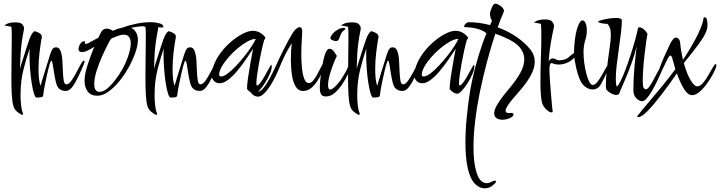

<svg xmlns="http://www.w3.org/2000/svg" viewBox="-20 -551 3927 1047"><path d="M102 75Q94 75 76 60.5Q58 46 53 27Q46 2 44 -39Q42 -80 42 -128Q42 -179 43 -232.5Q44 -286 44 -331Q44 -353 44 -371.5Q44 -390 42 -404Q40 -406 30.5 -407.5Q21 -409 12.5 -410.5Q4 -412 4 -412Q4 -414 19.5 -421.5Q35 -429 64 -429Q93 -429 102 -418Q111 -407 111 -399Q111 -396 111 -393Q111 -390 110 -387Q102 -348 98 -316.5Q94 -285 92 -252.5Q90 -220 89 -177Q90 -180 98.5 -208.5Q107 -237 127 -298Q143 -349 153 -364.5Q163 -380 170 -381Q172 -380 181 -377Q190 -374 199 -367.5Q208 -361 208 -351V-349Q201 -312 195.5 -265Q190 -218 190 -174Q190 -146 192.5 -122Q195 -98 202 -83Q202 -87 208.5 -109Q215 -131 224 -159.5Q233 -188 241 -214Q249 -240 253 -253Q261 -277 267.5 -285Q274 -293 286 -293Q303 -293 310.5 -272.5Q318 -252 320 -222Q322 -192 323 -162Q324 -132 327.5 -111.5Q331 -91 342 -91Q355 -91 369 -110.5Q383 -130 396.5 -156Q410 -182 421 -201.5Q432 -221 438 -221Q441 -221 441 -216Q441 -212 438 -203Q424 -169 408 -135Q392 -101 375 -78Q358 -55 339 -55Q315 -55 301 -69Q291 -78 285 -102.5Q279 -127 275 -154Q271 -181 267.5 -200.5Q264 -220 260 -220Q257 -220 251.5 -202.5Q246 -185 240 -159Q234 -133 228.5 -106.5Q223 -80 219.5 -60Q216 -40 216 -35Q216 -23 205.5 -21Q195 -19 179 -19Q172 -19 165 -41.5Q158 -64 152.5 -99.5Q147 -135 144 -175Q141 -215 141 -249Q141 -260 141 -269.5Q141 -279 142 -287Q126 -241 109 -175.5Q92 -110 92 -34Q92 -3 95 24Q98 51 105 66Q106 68 106 71Q106 75 102 75Z M511 -29Q475 -29 458 -52.5Q441 -76 441 -110Q441 -146 458 -198Q475 -250 494 -296Q477 -285 459 -276Q441 -267 427 -267Q417 -267 412.5 -272Q408 -277 408 -283Q408 -288 411 -298Q414 -308 421.5 -317Q429 -326 440 -326Q444 -326 444 -323Q444 -322 443.5 -321.5Q443 -321 443 -320Q442 -318 442 -316Q442 -312 447 -312Q450 -312 454.5 -313Q459 -314 464 -317Q474 -322 487 -329.5Q500 -337 516 -345L531 -375Q537 -386 545 -390.5Q553 -395 560 -395Q571 -395 579.5 -391.5Q588 -388 595 -383Q606 -388 618.5 -392.5Q631 -397 643 -399Q681 -413 722 -421.5Q763 -430 803 -430Q825 -430 848 -424Q871 -418 871 -405Q871 -401 863 -401Q847 -401 826.5 -405Q806 -409 786 -409Q761 -409 738 -406.5Q715 -404 695 -399Q711 -392 721.5 -375Q732 -358 732 -332Q732 -304 718.5 -265Q705 -226 682.5 -185Q660 -144 631 -108.5Q602 -73 571 -51Q540 -29 511 -29ZM522 -50Q543 -50 565.5 -69Q588 -88 610 -117Q632 -146 649 -177Q657 -191 667.5 -215Q678 -239 685.5 -266Q693 -293 693 -315Q693 -335 684.5 -348.5Q676 -362 653 -362Q642 -362 625 -356Q608 -350 589 -342Q585 -338 581.5 -333.5Q578 -329 576 -324Q557 -289 538 -246.5Q519 -204 506.5 -164Q494 -124 494 -94Q494 -50 522 -50Z M833 75Q825 75 807 60.5Q789 46 784 27Q777 2 775 -39Q773 -80 773 -128Q773 -179 774 -232.5Q775 -286 775 -331Q775 -353 775 -371.5Q775 -390 773 -404Q771 -406 761.5 -407.5Q752 -409 743.5 -410.5Q735 -412 735 -412Q735 -414 750.5 -421.5Q766 -429 795 -429Q824 -429 833 -418Q842 -407 842 -399Q842 -396 842 -393Q842 -390 841 -387Q833 -348 829 -316.5Q825 -285 823 -252.5Q821 -220 820 -177Q821 -180 829.5 -208.5Q838 -237 858 -298Q874 -349 884 -364.5Q894 -380 901 -381Q903 -380 912 -377Q921 -374 930 -367.5Q939 -361 939 -351V-349Q932 -312 926.5 -265Q921 -218 921 -174Q921 -146 923.5 -122Q926 -98 933 -83Q933 -87 939.5 -109Q946 -131 955 -159.5Q964 -188 972 -214Q980 -240 984 -253Q992 -277 998.5 -285Q1005 -293 1017 -293Q1034 -293 1041.5 -272.5Q1049 -252 1051 -222Q1053 -192 1054 -162Q1055 -132 1058.5 -111.5Q1062 -91 1073 -91Q1086 -91 1100 -110.5Q1114 -130 1127.5 -156Q1141 -182 1152 -201.5Q1163 -221 1169 -221Q1172 -221 1172 -216Q1172 -212 1169 -203Q1155 -169 1139 -135Q1123 -101 1106 -78Q1089 -55 1070 -55Q1046 -55 1032 -69Q1022 -78 1016 -102.5Q1010 -127 1006 -154Q1002 -181 998.5 -200.5Q995 -220 991 -220Q988 -220 982.5 -202.5Q977 -185 971 -159Q965 -133 959.5 -106.5Q954 -80 950.5 -60Q947 -40 947 -35Q947 -23 936.5 -21Q926 -19 910 -19Q903 -19 896 -41.5Q889 -64 883.5 -99.5Q878 -135 875 -175Q872 -215 872 -249Q872 -260 872 -269.5Q872 -279 873 -287Q857 -241 840 -175.5Q823 -110 823 -34Q823 -3 826 24Q829 51 836 66Q837 68 837 71Q837 75 833 75Z M1369 -40Q1358 -40 1345 -48.5Q1332 -57 1327 -67Q1327 -90 1333 -130Q1339 -170 1346.5 -212.5Q1354 -255 1360 -285Q1342 -257 1319 -224Q1296 -191 1272 -162.5Q1248 -134 1223.5 -115.5Q1199 -97 1178 -97Q1157 -97 1145 -111.5Q1133 -126 1133 -145Q1133 -150 1135 -158Q1144 -204 1170.5 -244.5Q1197 -285 1231.5 -316Q1266 -347 1300 -365Q1334 -383 1358 -383Q1376 -383 1392.5 -375.5Q1409 -368 1424 -351Q1427 -348 1427 -344Q1427 -339 1421 -334Q1414 -310 1406.5 -276.5Q1399 -243 1392.5 -207.5Q1386 -172 1382 -142Q1378 -112 1378 -96Q1378 -85 1381 -85Q1389 -85 1401.5 -102Q1414 -119 1426 -141Q1438 -163 1447.5 -180Q1457 -197 1459 -197Q1462 -197 1462 -189Q1462 -172 1451 -147Q1440 -122 1424.5 -97.5Q1409 -73 1393.5 -56.5Q1378 -40 1369 -40ZM1186 -134Q1200 -134 1221.5 -150Q1243 -166 1266.5 -191Q1290 -216 1312.5 -244Q1335 -272 1351.5 -297.5Q1368 -323 1375 -339Q1355 -339 1329 -324.5Q1303 -310 1276 -287.5Q1249 -265 1226 -238.5Q1203 -212 1189 -187Q1175 -162 1175 -144Q1175 -134 1186 -134Z M1387 -24Q1373 -24 1360 -33.5Q1347 -43 1347 -56Q1347 -78 1356 -69Q1362 -63 1370 -56.5Q1378 -50 1385 -50Q1399 -50 1416 -70.5Q1433 -91 1451 -124.5Q1469 -158 1486 -195Q1491 -206 1501 -228Q1511 -250 1524.5 -276.5Q1538 -303 1551 -327.5Q1564 -352 1574 -368Q1585 -386 1596 -394.5Q1607 -403 1614 -403Q1628 -403 1628 -377Q1628 -365 1625.5 -330Q1623 -295 1623 -254Q1623 -217 1626.5 -181Q1630 -145 1639 -121.5Q1648 -98 1664 -98Q1676 -98 1687 -111Q1698 -124 1706.5 -139Q1715 -154 1718 -161Q1739 -200 1744 -211.5Q1749 -223 1757 -223Q1760 -223 1760 -219Q1760 -217 1758 -209Q1746 -176 1728.5 -140.5Q1711 -105 1687 -80Q1663 -55 1633 -55Q1606 -55 1591.5 -80.5Q1577 -106 1571.5 -145.5Q1566 -185 1566 -225Q1566 -251 1567.5 -274Q1569 -297 1571 -315Q1561 -299 1551 -282Q1541 -265 1529 -240Q1517 -215 1500 -173Q1485 -137 1465.5 -103Q1446 -69 1425.5 -46.5Q1405 -24 1387 -24Z M1811 -327Q1805 -327 1798.5 -329.5Q1792 -332 1786 -335Q1782 -338 1782 -343Q1782 -352 1793 -365.5Q1804 -379 1821 -389Q1838 -399 1854 -399Q1863 -399 1863 -394Q1863 -390 1854 -384Q1843 -376 1838 -362Q1833 -348 1828 -337.5Q1823 -327 1811 -327ZM1757 -25Q1738 -25 1731 -37Q1724 -49 1724 -74Q1724 -87 1725 -102Q1726 -117 1729 -136Q1738 -204 1749 -244.5Q1760 -285 1777 -285Q1791 -285 1802 -269Q1813 -253 1817 -246Q1810 -233 1798.5 -204Q1787 -175 1778 -143Q1769 -111 1769 -87Q1769 -63 1780 -63Q1789 -63 1800.5 -73Q1812 -83 1822.5 -95Q1833 -107 1836 -112Q1870 -163 1879.5 -190Q1889 -217 1898 -217Q1902 -217 1902 -211Q1902 -207 1900.5 -202.5Q1899 -198 1897 -191Q1891 -175 1878 -147.5Q1865 -120 1846.5 -92Q1828 -64 1805.5 -44.5Q1783 -25 1757 -25Z M1938 75Q1930 75 1912 60.5Q1894 46 1889 27Q1882 2 1880 -39Q1878 -80 1878 -128Q1878 -179 1879 -232.5Q1880 -286 1880 -331Q1880 -353 1880 -371.5Q1880 -390 1878 -404Q1876 -406 1866.5 -407.5Q1857 -409 1848.5 -410.5Q1840 -412 1840 -412Q1840 -414 1855.5 -421.5Q1871 -429 1900 -429Q1929 -429 1938 -418Q1947 -407 1947 -399Q1947 -396 1947 -393Q1947 -390 1946 -387Q1938 -348 1934 -316.5Q1930 -285 1928 -252.5Q1926 -220 1925 -177Q1926 -180 1934.5 -208.5Q1943 -237 1963 -298Q1979 -349 1989 -364.5Q1999 -380 2006 -381Q2008 -380 2017 -377Q2026 -374 2035 -367.5Q2044 -361 2044 -351V-349Q2037 -312 2031.5 -265Q2026 -218 2026 -174Q2026 -146 2028.5 -122Q2031 -98 2038 -83Q2038 -87 2044.5 -109Q2051 -131 2060 -159.5Q2069 -188 2077 -214Q2085 -240 2089 -253Q2097 -277 2103.5 -285Q2110 -293 2122 -293Q2139 -293 2146.5 -272.5Q2154 -252 2156 -222Q2158 -192 2159 -162Q2160 -132 2163.5 -111.5Q2167 -91 2178 -91Q2191 -91 2205 -110.5Q2219 -130 2232.5 -156Q2246 -182 2257 -201.5Q2268 -221 2274 -221Q2277 -221 2277 -216Q2277 -212 2274 -203Q2260 -169 2244 -135Q2228 -101 2211 -78Q2194 -55 2175 -55Q2151 -55 2137 -69Q2127 -78 2121 -102.5Q2115 -127 2111 -154Q2107 -181 2103.5 -200.5Q2100 -220 2096 -220Q2093 -220 2087.5 -202.5Q2082 -185 2076 -159Q2070 -133 2064.5 -106.5Q2059 -80 2055.5 -60Q2052 -40 2052 -35Q2052 -23 2041.5 -21Q2031 -19 2015 -19Q2008 -19 2001 -41.5Q1994 -64 1988.5 -99.5Q1983 -135 1980 -175Q1977 -215 1977 -249Q1977 -260 1977 -269.5Q1977 -279 1978 -287Q1962 -241 1945 -175.5Q1928 -110 1928 -34Q1928 -3 1931 24Q1934 51 1941 66Q1942 68 1942 71Q1942 75 1938 75Z M2474 -40Q2463 -40 2450 -48.5Q2437 -57 2432 -67Q2432 -90 2438 -130Q2444 -170 2451.5 -212.5Q2459 -255 2465 -285Q2447 -257 2424 -224Q2401 -191 2377 -162.5Q2353 -134 2328.5 -115.5Q2304 -97 2283 -97Q2262 -97 2250 -111.5Q2238 -126 2238 -145Q2238 -150 2240 -158Q2249 -204 2275.5 -244.5Q2302 -285 2336.5 -316Q2371 -347 2405 -365Q2439 -383 2463 -383Q2481 -383 2497.5 -375.5Q2514 -368 2529 -351Q2532 -348 2532 -344Q2532 -339 2526 -334Q2519 -310 2511.5 -276.5Q2504 -243 2497.5 -207.5Q2491 -172 2487 -142Q2483 -112 2483 -96Q2483 -85 2486 -85Q2494 -85 2506.5 -102Q2519 -119 2531 -141Q2543 -163 2552.5 -180Q2562 -197 2564 -197Q2567 -197 2567 -189Q2567 -172 2556 -147Q2545 -122 2529.5 -97.5Q2514 -73 2498.5 -56.5Q2483 -40 2474 -40ZM2291 -134Q2305 -134 2326.5 -150Q2348 -166 2371.5 -191Q2395 -216 2417.5 -244Q2440 -272 2456.5 -297.5Q2473 -323 2480 -339Q2460 -339 2434 -324.5Q2408 -310 2381 -287.5Q2354 -265 2331 -238.5Q2308 -212 2294 -187Q2280 -162 2280 -144Q2280 -134 2291 -134Z M2720 102Q2701 102 2688 93.5Q2675 85 2675 67Q2675 48 2690 22Q2705 -4 2724 -28Q2743 -52 2754 -65Q2792 -109 2815.5 -150Q2839 -191 2839 -228Q2839 -263 2814.5 -292.5Q2790 -322 2734 -346Q2722 -352 2708.5 -357Q2695 -362 2681 -367Q2658 -297 2636.5 -217Q2615 -137 2598 -55Q2581 27 2571.5 105.5Q2562 184 2562 251Q2562 290 2565.5 323.5Q2569 357 2577 384Q2588 422 2603.5 435Q2619 448 2633 448Q2643 448 2651.5 444.5Q2660 441 2665 438Q2673 434 2679 434Q2685 434 2685 439Q2685 441 2682 446Q2678 451 2662 463.5Q2646 476 2623 476Q2616 476 2607.5 474Q2599 472 2590 467Q2562 451 2546.5 415.5Q2531 380 2524.5 331.5Q2518 283 2518 229Q2518 162 2524.5 95.5Q2531 29 2538 -19Q2544 -65 2557 -123.5Q2570 -182 2589 -245.5Q2608 -309 2633 -370Q2613 -385 2589.5 -392Q2566 -399 2545.5 -401Q2525 -403 2515 -403Q2509 -404 2511.5 -410.5Q2514 -417 2521 -423.5Q2528 -430 2535 -430Q2593 -430 2652 -414Q2658 -426 2663 -437Q2657 -447 2654.5 -457Q2652 -467 2652 -476Q2652 -486 2655 -492Q2662 -511 2668.5 -522.5Q2675 -534 2687 -530Q2704 -525 2717.5 -512Q2731 -499 2727 -486Q2710 -448 2694 -402Q2749 -382 2795.5 -350.5Q2842 -319 2873 -280Q2896 -251 2896 -215Q2896 -182 2877.5 -146Q2859 -110 2828 -72Q2819 -61 2804 -44Q2789 -27 2773.5 -8.5Q2758 10 2747.5 26.5Q2737 43 2737 53Q2737 64 2750 65Q2754 65 2758.5 65.5Q2763 66 2768 65H2770Q2780 65 2780 73Q2780 81 2770 88Q2745 102 2720 102Z M2987 62Q2977 62 2959.5 46.5Q2942 31 2935 6Q2931 -11 2929 -40Q2927 -69 2927 -105Q2927 -165 2929.5 -234Q2932 -303 2932 -358Q2932 -376 2931.5 -392Q2931 -408 2930 -420Q2928 -422 2918.5 -423.5Q2909 -425 2900.5 -426.5Q2892 -428 2892 -428Q2892 -430 2907.5 -437.5Q2923 -445 2952 -445Q2982 -445 2991.5 -432.5Q3001 -420 3001 -411Q3001 -409 3001 -406Q3001 -403 3000 -401Q2991 -360 2983.5 -317Q2976 -274 2972 -218Q2976 -221 2979 -225.5Q2982 -230 2990 -232Q2999 -234 3010 -228Q3021 -222 3028 -222Q3063 -223 3079 -237.5Q3095 -252 3110 -262Q3112 -343 3126 -391.5Q3140 -440 3157 -440Q3166 -440 3173 -425.5Q3180 -411 3180 -382Q3180 -359 3171 -330.5Q3162 -302 3162 -264Q3162 -239 3166 -208.5Q3170 -178 3177 -150.5Q3184 -123 3193 -105.5Q3202 -88 3212 -88Q3225 -88 3238 -104.5Q3251 -121 3263 -143Q3275 -165 3284.5 -181.5Q3294 -198 3300 -198Q3303 -198 3303 -193Q3303 -189 3300 -180Q3275 -124 3258 -93.5Q3241 -63 3211 -63Q3188 -63 3165 -83Q3150 -97 3139 -124.5Q3128 -152 3121.5 -183Q3115 -214 3111 -238Q3101 -222 3076.5 -210.5Q3052 -199 3026 -199Q3009 -199 2995 -205Q2985 -210 2981 -202.5Q2977 -195 2976.5 -183.5Q2976 -172 2976 -165Q2977 -139 2979.5 -103.5Q2982 -68 2985 -34Q2988 0 2990 24Q2992 48 2993 50Q2994 52 2994 55Q2994 62 2987 62Z M3482 1Q3465 1 3449.5 -15.5Q3434 -32 3434 -58Q3434 -107 3437.5 -155.5Q3441 -204 3445.5 -242.5Q3450 -281 3452 -299Q3442 -257 3427 -215Q3412 -173 3397 -136.5Q3382 -100 3371 -75.5Q3360 -51 3358 -44Q3354 -33 3341 -33Q3331 -33 3318 -39Q3305 -45 3295.5 -53.5Q3286 -62 3285 -68Q3284 -73 3284 -79.5Q3284 -86 3284 -93Q3284 -122 3289 -170.5Q3294 -219 3305 -294Q3311 -335 3311 -360Q3311 -386 3305.5 -400Q3300 -414 3292 -421Q3276 -421 3259 -424.5Q3242 -428 3242 -433Q3242 -436 3258.5 -441Q3275 -446 3298 -449.5Q3321 -453 3340 -453Q3354 -453 3362.5 -450Q3371 -447 3371 -439Q3371 -411 3366 -370.5Q3361 -330 3354.5 -285Q3348 -240 3343 -197Q3338 -154 3338 -120Q3338 -108 3339 -97.5Q3340 -87 3342 -79Q3350 -81 3362.5 -105.5Q3375 -130 3389.5 -168Q3404 -206 3418 -249Q3432 -292 3443 -331Q3454 -370 3459 -397Q3460 -402 3467 -402Q3478 -402 3491.5 -390.5Q3505 -379 3511 -365Q3508 -353 3503.5 -322Q3499 -291 3494.5 -251.5Q3490 -212 3487.5 -174.5Q3485 -137 3485 -111Q3485 -80 3490 -72Q3495 -64 3502 -64Q3510 -64 3520.5 -78Q3531 -92 3542 -113Q3553 -134 3564 -154.5Q3575 -175 3583.5 -189Q3592 -203 3597 -203Q3601 -203 3601 -198Q3601 -195 3598 -187Q3594 -177 3584.5 -154.5Q3575 -132 3562 -105.5Q3549 -79 3535 -55Q3521 -31 3507 -15Q3493 1 3482 1Z M3460 88Q3455 88 3455 84Q3455 84 3457 80Q3481 49 3517 7Q3553 -35 3591.5 -82Q3630 -129 3663 -174Q3659 -189 3654 -205Q3649 -221 3645 -237Q3641 -248 3635 -248Q3630 -248 3622 -233Q3614 -218 3605.5 -199Q3597 -180 3589 -165Q3581 -150 3575 -150Q3571 -150 3571 -157Q3571 -165 3584.5 -200Q3598 -235 3620 -281Q3620 -281 3624.5 -291Q3629 -301 3635.5 -314Q3642 -327 3650 -336.5Q3658 -346 3666 -346Q3675 -346 3681.5 -338Q3688 -330 3689 -318Q3691 -293 3695.5 -269.5Q3700 -246 3704 -225Q3715 -240 3732.5 -268.5Q3750 -297 3768.5 -330.5Q3787 -364 3800.5 -397Q3814 -430 3817 -454Q3817 -457 3822 -457Q3833 -457 3835.5 -441Q3838 -425 3838 -414Q3838 -393 3827 -369.5Q3816 -346 3788.5 -308.5Q3761 -271 3709 -207Q3725 -149 3745.5 -114.5Q3766 -80 3782 -80Q3798 -80 3813.5 -98.5Q3829 -117 3842.5 -140.5Q3856 -164 3866.5 -182.5Q3877 -201 3882 -201Q3887 -201 3887 -195Q3887 -188 3879 -169.5Q3871 -151 3857 -128Q3843 -105 3826 -83Q3809 -61 3790 -46.5Q3771 -32 3754 -32Q3731 -32 3710 -66Q3689 -100 3671 -151Q3628 -88 3586 -33.5Q3544 21 3511 54.5Q3478 88 3460 88Z"/></svg>

Font: Comforter
Style: Regular
Weight: 400
Designer: Robert E. Leuschke
Foundry: Robert E. Leuschke
Version: Version 1.013; ttfautohint (v1.8.3)